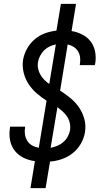

<svg xmlns="http://www.w3.org/2000/svg" viewBox="-20 -863 540 990"><path d="M137 107 160 -32Q129 -36 101.5 -49.5Q74 -63 56 -86Q38 -109 32 -139Q26 -169 31 -201Q31 -203 31.5 -205.5Q32 -208 32 -210H110Q110 -209 109.5 -207.5Q109 -206 109 -204Q106 -186 109 -168Q112 -150 121.5 -135.5Q131 -121 146.5 -112.5Q162 -104 180 -101L220 -344Q193 -361 169 -382Q145 -403 127.5 -429.5Q110 -456 102 -488.5Q94 -521 99 -555Q104 -584 119.5 -612Q135 -640 159 -660.5Q183 -681 212.5 -691.5Q242 -702 271 -705Q271 -705 271 -705Q271 -705 271 -705L294 -843H372L349 -703Q379 -698 405 -684.5Q431 -671 448 -648.5Q465 -626 470.5 -596Q476 -566 471 -536Q470 -533 469.5 -531Q469 -529 469 -527H391Q391 -528 391.5 -529.5Q392 -531 392 -532Q395 -550 393 -567Q391 -584 382.5 -598Q374 -612 360 -621Q346 -630 329 -634L290 -396Q318 -378 343.5 -357Q369 -336 387.5 -309Q406 -282 415 -249Q424 -216 418 -180Q413 -150 396.5 -121.5Q380 -93 354.5 -73Q329 -53 298.5 -42.5Q268 -32 238 -30L215 107ZM234 -430 268 -634Q252 -631 236 -623.5Q220 -616 207.5 -603.5Q195 -591 187 -575.5Q179 -560 176 -544Q173 -526 176.5 -509Q180 -492 188.5 -477.5Q197 -463 209 -451Q221 -439 234 -430ZM241 -101Q258 -104 275 -111Q292 -118 306 -130Q320 -142 329 -158Q338 -174 341 -191Q344 -210 340 -228Q336 -246 326.5 -261Q317 -276 303.5 -288Q290 -300 276 -310Z"/></svg>

Font: Iosevka SS04 Oblique
Style: Regular
Weight: 400
Italic angle: -9°
Monospace: yes
Designer: Belleve Invis
Foundry: Belleve Invis
Version: Version 19.0.0; ttfautohint (v1.8.4)